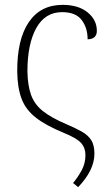

<svg xmlns="http://www.w3.org/2000/svg" viewBox="-20 -563 449 791"><path d="M51 -267Q50 -400 98.5 -471.5Q147 -543 238 -543Q303 -543 341 -512Q379 -481 379 -436Q379 -402 341 -401Q341 -448 316.5 -480.5Q292 -513 236 -513Q166 -513 129.5 -447.5Q93 -382 93 -269Q94 -211 108 -172Q122 -133 156.5 -105.5Q191 -78 252 -52Q290 -36 316.5 -21Q343 -6 356 14.5Q369 35 369 70Q369 138 302 208L281 191Q301 167 316.5 138.5Q332 110 332 76Q332 46 314 26Q296 6 242 -16Q169 -46 127.5 -78.5Q86 -111 69 -156Q52 -201 51 -267Z"/></svg>

Font: Noto Serif SemiCondensed ExtraLight
Style: Regular
Weight: 200
Width: 4
Designer: Monotype Design Team
Foundry: Monotype Imaging Inc.
Version: Version 2.014